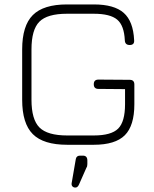

<svg xmlns="http://www.w3.org/2000/svg" viewBox="-20 -653 696 866"><path d="M283 0Q176 0 128 -48Q80 -96 80 -203V-430Q80 -537 128 -585Q176 -633 282 -633H403Q495 -633 538 -595Q581 -557 585 -472Q587 -450 565 -450Q544 -450 543 -471Q540 -538 508.5 -564.5Q477 -591 403 -591H282Q193 -591 157.5 -555Q122 -519 122 -430V-203Q122 -114 158 -78Q194 -42 283 -42H403Q482 -42 513 -73Q544 -104 544 -183V-251L424 -252Q403 -252 403 -273Q403 -294 424 -294L565 -293Q586 -293 586 -272V-183Q586 -86 543 -43Q500 0 403 0ZM320 193Q312 193 307 188Q302 183 303 174L322 64Q325 49 341 49H354Q374 49 374 71V87Q374 98 370 103L336 180Q330 193 320 193Z"/></svg>

Font: Jura Light
Style: Regular
Weight: 300
Designer: Daniel Johnson, Alexei Vanyashin
Foundry: Daniel Johnson
Version: Version 5.103